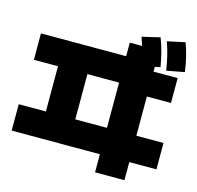

<svg xmlns="http://www.w3.org/2000/svg" viewBox="-131 -993 1262 1230"><g transform="rotate(15 500.0 -377.5)"><path d="M605 100V-20H20V-195H200V-495H40V-670H605V-760H800V-620H960V-455H800V-195H980V-20H800V100ZM395 -195H605V-495H395ZM717 -634Q708 -683 696 -727Q684 -771 668 -816L787 -844Q804 -800 815.5 -755.5Q827 -711 836 -659ZM877 -647Q869 -697 858.5 -741Q848 -785 832 -830L950 -855Q966 -810 977 -765Q988 -720 995 -669Z"/></g></svg>

Font: M PLUS 2 Thin Black
Style: Regular
Weight: 900
Version: Version 1.001